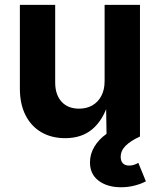

<svg xmlns="http://www.w3.org/2000/svg" viewBox="-20 -566 663 796"><path d="M250.3 6.8Q193.8 6.8 151.4 -17.8Q109 -42.5 85.7 -88.7Q62.4 -134.9 62.4 -198.7V-545.9H208.8V-224.2Q208.8 -173.3 235.2 -144.4Q261.5 -115.5 307.8 -115.5Q339 -115.5 362.7 -129Q386.5 -142.6 400.1 -168.3Q413.7 -194 413.7 -229.8V-545.9H560.3V0H421.8L419.7 -136.3H428.3Q406.6 -67.5 362.6 -30.3Q318.6 6.8 250.3 6.8ZM481.7 210.3Q424.8 210.3 388.9 183.2Q353 156.2 353 107.1Q353 72.7 371.4 42Q389.8 11.4 421.2 -10.7L560.3 0Q521.5 17.7 500.9 38.2Q480.4 58.7 480.4 84.5Q480.4 101.2 489.2 110.8Q498 120.4 515.6 120.4Q526.4 120.4 535.8 117.2Q545.2 114 553.4 109.1L584.8 185.6Q566.8 195.7 539.4 203Q512 210.3 481.7 210.3Z"/></svg>

Font: Atlassian Sans
Style: Regular
Weight: 400
Designer: Rasmus Andersson
Foundry: Modifications by Atlassian Pty Ltd, manufactured by rsms
Version: Version 4.001;git-9221beed3